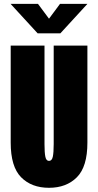

<svg xmlns="http://www.w3.org/2000/svg" viewBox="-20 -928 490 960"><path d="M225 11Q137.5 11 85.5 -41.8Q33.5 -94.5 33.5 -215V-700H202.5V-207.5Q202.5 -165 206.8 -144.2Q211 -123.5 225 -123.5Q239.5 -123.5 244 -144.2Q248.5 -165 248.5 -207.5V-700H417V-215Q417 -94.5 364.5 -41.8Q312 11 225 11ZM33 -908.5H170L225 -834.5L280 -908.5H417L282 -761.5H168Z"/></svg>

Font: Trispace Condensed ExtraBold
Style: Regular
Weight: 800
Width: 3
Designer: Tyler Finck
Foundry: Etcetera Type Company
Version: Version 1.210; ttfautohint (v1.8.3)